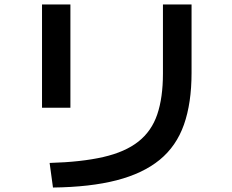

<svg xmlns="http://www.w3.org/2000/svg" viewBox="-20 -792 1040 859"><path d="M202 -63Q344 -67 442 -89.5Q540 -112 599 -158.5Q658 -205 683.5 -280Q709 -355 709 -463V-772H837V-466Q837 -331 803 -234.5Q769 -138 694.5 -77Q620 -16 502 14.5Q384 45 217 47ZM168 -310V-772H295V-310Z"/></svg>

Font: M PLUS 2 Thin SemiBold
Style: Regular
Weight: 600
Version: Version 1.001